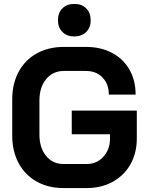

<svg xmlns="http://www.w3.org/2000/svg" viewBox="-20 -946 752 974"><path d="M42 -258V-442Q42 -521 74.5 -581.5Q107 -642 166.5 -675Q226 -708 304 -708H416Q491 -708 548 -678Q605 -648 636.5 -593Q668 -538 668 -466H532Q532 -520 500 -553Q468 -586 416 -586H304Q248 -586 214 -544.5Q180 -503 180 -436V-264Q180 -197 213.5 -155.5Q247 -114 302 -114H420Q471 -114 504.5 -151Q538 -188 538 -243V-265H344V-385H674V-243Q674 -170 642 -113Q610 -56 552 -24Q494 8 420 8H302Q225 8 166 -25Q107 -58 74.5 -118.5Q42 -179 42 -258ZM274 -843Q274 -881 296.5 -903.5Q319 -926 357 -926Q395 -926 417.5 -903.5Q440 -881 440 -843Q440 -806 417 -783.5Q394 -761 357 -761Q320 -761 297 -783.5Q274 -806 274 -843Z"/></svg>

Font: Stavian Bold
Style: Bold
Weight: 700
Version: Version 1.000; ttfautohint (v1.6)